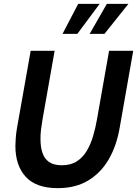

<svg xmlns="http://www.w3.org/2000/svg" viewBox="-20 -964 712 998"><path d="M280 14Q168 14 114 -44.8Q60 -103.5 60 -206Q60 -221 62 -247.8Q64 -274.5 68.5 -299.5L139.5 -700H264L201 -343Q196 -314 193 -288.8Q190 -263.5 190.5 -239.5Q190.5 -200.5 200.5 -170Q210.5 -139.5 234.8 -122.2Q259 -105 301.5 -105Q348 -105 379.5 -125.5Q411 -146 431.2 -180.2Q451.5 -214.5 464 -257Q476.5 -299.5 484 -343L547 -700H672.5L602 -299.5Q586 -206 545 -135.5Q504 -65 438 -25.5Q372 14 280 14ZM446 -788 535.5 -944H647.5L523 -788ZM305 -788 386.5 -944H498L382 -788Z"/></svg>

Font: Cabin
Style: Bold Italic
Weight: 700
Width: 4
Italic angle: -10°
Designer: Pablo Impallari
Foundry: Pablo Impallari. http://www.impallari.com Igino Marini. http://www.ikern.com
Version: Version 3.001